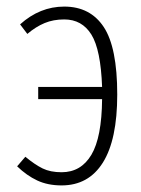

<svg xmlns="http://www.w3.org/2000/svg" viewBox="-20 -552 429 583"><path d="M336 -265Q336 -128 292.5 -58.5Q249 11 167 11Q125 11 93 -4Q61 -19 32 -47L57 -76Q86 -52 109.5 -40.5Q133 -29 167 -29Q226 -29 257.5 -82Q289 -135 290 -251H96V-288H290Q286 -401 257.5 -447Q229 -493 175 -493Q142 -493 115.5 -482Q89 -471 63 -449L41 -478Q101 -532 175 -532Q254 -532 295 -470Q336 -408 336 -265Z"/></svg>

Font: Fira Sans Extra Condensed ExtraLight
Style: Regular
Weight: 275
Width: 1
Designer: Carrois Corporate & Edenspiekermann AG
Foundry: Carrois Corporate GbR & Edenspiekermann AG
Version: Version 4.203